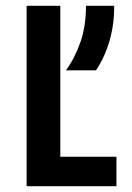

<svg xmlns="http://www.w3.org/2000/svg" viewBox="-20 -645 457 665"><path d="M72.2 0V-625H188.9V-102.1H383.3V0ZM208.3 -401.4Q238.9 -443.1 258.3 -498.3Q277.8 -553.5 277.8 -625H375.7Q375.7 -561.1 359.7 -504.9Q343.7 -448.6 312.5 -401.4Z"/></svg>

Font: Afacad Flux SemiBold
Style: Regular
Weight: 600
Designer: Kristian Moeller
Foundry: Dicotype
Version: Version 1.100